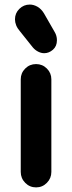

<svg xmlns="http://www.w3.org/2000/svg" viewBox="-20 -803 313 833"><path d="M136.5 10Q108.8 10 89.4 -9.8Q70 -29.5 70 -57V-458.8Q70 -486.2 89.4 -505.6Q108.8 -525 136.5 -525Q164 -525 183.4 -505.6Q202.8 -486.2 202.8 -458.8V-57Q202.8 -29.5 183.4 -9.8Q164 10 136.5 10ZM171.8 -572.2Q158.8 -572.2 145.8 -578.8Q132.8 -585.2 122.5 -597.2L66 -668Q55.2 -680.5 50.1 -693.4Q45 -706.2 45 -719.2Q45 -745.8 63.9 -764.5Q82.8 -783.2 109.2 -783.2Q126 -783.2 142.6 -773.8Q159.2 -764.2 170.8 -745L216.8 -664.8Q227 -648.2 227 -628.5Q227 -602.5 209.8 -587.4Q192.5 -572.2 171.8 -572.2Z"/></svg>

Font: National Park
Style: Regular
Weight: 400
Designer: Andrea Herstowski, Ben Hoepner
Version: Version 1.009